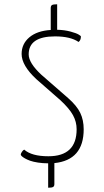

<svg xmlns="http://www.w3.org/2000/svg" viewBox="-20 -756 485 897"><path d="M371 -152Q371 -8 234 6V104Q234 114 228 117.5Q222 121 205 121V7Q180 7 157.5 3.5Q135 0 121 -5Q107 -10 96.5 -16Q86 -22 81.5 -26.5Q77 -31 77 -34Q77 -38 82 -46Q87 -54 93 -57Q128 -26 206 -26Q338 -26 338 -152Q338 -187 321 -218Q304 -249 262 -288L150 -386Q81 -450 81 -504Q81 -551 117 -581.5Q153 -612 217 -616V-718Q217 -729 223 -732.5Q229 -736 247 -736V-617Q282 -616 309.5 -608.5Q337 -601 347.5 -594.5Q358 -588 358 -586Q358 -568 347 -560Q309 -586 237 -586Q114 -586 114 -502Q114 -462 173 -407L298 -298Q339 -262 355 -228.5Q371 -195 371 -152Z"/></svg>

Font: Yanone Kaffeesatz Thin
Style: Regular
Weight: 250
Designer: Yanone (Cyrillic: Daniel Pouzeot)
Foundry: Yanone
Version: Version 1.003;PS 001.003;hotconv 1.0.88;makeotf.lib2.5.64775